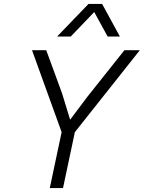

<svg xmlns="http://www.w3.org/2000/svg" viewBox="-20 -952 728 972"><path d="M292 -283 142 -698H214L294 -480L335 -346L423 -463L610 -698H688L359 -283L299 0H232ZM428 -932H497L587 -767H525L457 -891L338 -767H269Z"/></svg>

Font: Azeret Mono Light
Style: Italic
Weight: 300
Italic angle: -12°
Designer: Martin Vácha
Foundry: Displaay
Version: Version 1.000; Glyphs 3.0.3, build 3074